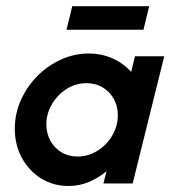

<svg xmlns="http://www.w3.org/2000/svg" viewBox="-20 -601 558 629"><path d="M204.2 8.3Q154.9 8.3 114.9 -16.3Q75 -41 51.7 -83.7Q28.5 -126.4 28.5 -179.2Q28.5 -228.5 48.3 -272.9Q68.1 -317.4 102.1 -351.7Q136.1 -386.1 179.9 -405.9Q223.6 -425.7 270.1 -425.7Q312.5 -425.7 348.6 -409.7Q384.7 -393.8 409.7 -365.3L422.2 -416.7H518.1L414.6 0H318.8L329.2 -40.3Q303.5 -18.8 271.9 -5.2Q240.3 8.3 204.2 8.3ZM234 -88.2Q269.4 -88.2 299.7 -107.3Q329.9 -126.4 347.9 -157.3Q366 -188.2 366 -223.6Q366 -252.8 353.1 -276.4Q340.3 -300 317 -314.2Q293.8 -328.5 263.2 -328.5Q227.8 -328.5 197.9 -309.4Q168.1 -290.3 150 -259.4Q131.9 -228.5 131.9 -193.8Q131.9 -164.6 144.8 -140.6Q157.6 -116.7 180.9 -102.4Q204.2 -88.2 234 -88.2ZM197.9 -503.5 216.7 -580.6H468.8L450 -503.5Z"/></svg>

Font: Afacad SemiBold
Style: Italic
Weight: 600
Italic angle: -14°
Designer: Kristian Moeller
Foundry: Dicotype
Version: Version 1.000